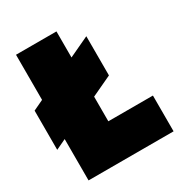

<svg xmlns="http://www.w3.org/2000/svg" viewBox="-192 -812 863 925"><g transform="rotate(-30 240.0 -349.5)"><path d="M505 -199V0H32V-230L-25 -203V-421L32 -448V-699H257V-554L370 -607V-389L257 -336V-199Z"/></g></svg>

Font: Readiness Black
Style: Regular
Weight: 900
Designer: Katatrad Team
Foundry: CadsonDemak
Version: Version 1.00;April 23, 2019;FontCreator 11.5.0.2425 64-bit; 